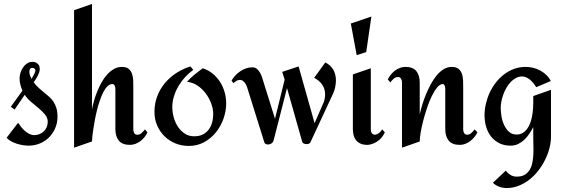

<svg xmlns="http://www.w3.org/2000/svg" viewBox="-20 -720 2833 962"><path d="M268.1 -134.8Q268.1 -104.5 256.8 -78.1Q245.6 -51.8 226.3 -32.2Q207 -12.7 180.4 -1.5Q153.8 9.8 123 9.8Q109.9 9.8 94.5 7.3Q79.1 4.9 64 0Q48.8 -4.9 35.4 -12.2Q22 -19.5 13.2 -29.8L70.8 -105Q76.7 -95.7 85.2 -84.7Q93.8 -73.7 104.2 -64.5Q114.7 -55.2 126.7 -49.1Q138.7 -43 150.9 -43Q165 -43 177.5 -47.9Q189.9 -52.7 199.2 -61.8Q208.5 -70.8 213.9 -83Q219.2 -95.2 219.2 -109.9Q219.2 -129.4 205.8 -145.8Q192.4 -162.1 174.1 -177.5Q155.8 -192.9 136 -209.2Q116.2 -225.6 104 -245.1L53.2 -170.9L34.2 -185.1L92.8 -266.1Q85.9 -280.3 82 -295.9Q78.1 -311.5 78.1 -327.1Q78.1 -340.3 82.5 -355Q86.9 -369.6 95.2 -381.8Q103.5 -394 115.5 -402.1Q127.4 -410.2 143.1 -410.2Q158.2 -410.2 168.7 -400.9Q179.2 -391.6 179.2 -375Q179.2 -366.2 176.3 -357.4Q173.3 -348.6 168.9 -339.8Q164.6 -331.1 159.2 -323Q153.8 -314.9 148.9 -308.1Q160.6 -291.5 174.3 -279.3Q188 -267.1 201.2 -256.3Q214.4 -245.6 226.6 -234.9Q238.8 -224.1 247.8 -210.4Q256.8 -196.8 262.5 -178.7Q268.1 -160.6 268.1 -134.8ZM157.2 -366.2Q157.2 -373 152.6 -376.5Q147.9 -379.9 142.1 -379.9Q133.8 -379.9 130.4 -374.3Q127 -368.7 127 -361.8Q127 -352.1 130.1 -342.8Q133.3 -333.5 138.2 -325.2Q140.1 -328.6 143.3 -334Q146.5 -339.4 149.7 -345.5Q152.8 -351.6 155 -357.2Q157.2 -362.8 157.2 -366.2Z M718.8 -57.1Q713.4 -44.4 704.3 -33.2Q695.3 -22 683.8 -13.2Q672.4 -4.4 658.9 0.7Q645.5 5.9 630.9 5.9Q592.8 5.9 575.4 -15.4Q558.1 -36.6 558.1 -73.2V-272Q558.1 -275.9 557.6 -280.5Q557.1 -285.2 555.4 -289.3Q553.7 -293.5 550.8 -296.1Q547.9 -298.8 543 -298.8Q530.3 -298.8 519 -288.3Q507.8 -277.8 498.5 -260Q489.3 -242.2 481.2 -219.2Q473.1 -196.3 466.8 -171.4Q460.4 -146.5 455.8 -121.6Q451.2 -96.7 447.8 -74.7Q444.3 -52.7 442.6 -36.1Q440.9 -19.5 440.9 -11.2L351.1 20V-668.9L440.9 -700.2V-171.9Q443.8 -189.5 450.2 -212.2Q456.5 -234.9 465.8 -258.3Q475.1 -281.7 487.5 -304.7Q500 -327.6 515.6 -345.2Q531.2 -362.8 550 -373.8Q568.8 -384.8 590.8 -384.8Q613.3 -384.8 625 -374.8Q636.7 -364.7 641.8 -349.4Q647 -334 647.5 -315.4Q647.9 -296.9 647.9 -279.8V-70.8Q647.9 -61 652.6 -53Q657.2 -44.9 668 -44.9Q680.2 -44.9 689.9 -54Q699.7 -63 706.1 -71.8Z M926.3 11.2Q890.1 11.2 858.6 -1.7Q827.1 -14.6 804 -37.6Q780.8 -60.5 767.3 -91.6Q753.9 -122.6 753.9 -159.2Q753.9 -200.7 767.6 -237.1Q781.2 -273.4 805.4 -302.7Q829.6 -332 862.5 -353.5Q895.5 -375 934.1 -387.2L948.2 -370.1Q926.3 -354 907.2 -333.3Q888.2 -312.5 874 -288.3Q859.9 -264.2 851.6 -237.5Q843.3 -210.9 843.3 -183.1Q843.3 -159.7 850.1 -133.8Q856.9 -107.9 870.6 -86.4Q884.3 -64.9 905 -51Q925.8 -37.1 953.1 -37.1Q977.5 -37.1 995.4 -45.9Q1013.2 -54.7 1024.9 -69.8Q1036.6 -85 1042.5 -105.2Q1048.3 -125.5 1048.3 -147.9Q1048.3 -174.3 1038.1 -201.9Q1027.8 -229.5 1010 -252.9Q992.2 -276.4 968.3 -292Q944.3 -307.6 917 -310.1Q934.1 -329.6 954.6 -346.2Q975.1 -362.8 996.1 -377.9Q1024.4 -368.7 1046.1 -350.6Q1067.9 -332.5 1082.8 -309.1Q1097.7 -285.6 1105.5 -258.1Q1113.3 -230.5 1113.3 -202.1Q1113.3 -163.6 1099.9 -125.5Q1086.4 -87.4 1061.8 -56.9Q1037.1 -26.4 1002.7 -7.6Q968.3 11.2 926.3 11.2Z M1663.1 -316.9Q1663.1 -301.8 1659.4 -283.4Q1655.8 -265.1 1648.9 -251L1535.2 -6.8Q1532.2 -1.5 1527.1 0.2Q1522 2 1516.1 2Q1509.3 2 1502.9 -0.5Q1496.6 -2.9 1494.1 -9.8L1418 -278.8L1350.1 -13.2Q1346.2 -4.9 1339.1 -0.5Q1332 3.9 1323.2 3.9Q1316.9 3.9 1311.3 1.5Q1305.7 -1 1304.2 -7.8L1218.3 -282.2Q1216.3 -288.1 1213.1 -294.7Q1210 -301.3 1205.3 -306.9Q1200.7 -312.5 1195.1 -316.2Q1189.5 -319.8 1182.1 -319.8Q1172.4 -319.8 1164.3 -314.5Q1156.2 -309.1 1149.9 -303.2L1140.1 -315.9Q1147.5 -329.6 1158.7 -341.6Q1169.9 -353.5 1183.6 -362.8Q1197.3 -372.1 1212.6 -377.4Q1228 -382.8 1244.1 -382.8Q1257.8 -382.8 1267.1 -375Q1276.4 -367.2 1282.7 -356Q1289.1 -344.7 1293.2 -332Q1297.4 -319.3 1300.3 -309.1Q1314.9 -263.2 1329.3 -216.8Q1343.8 -170.4 1357.9 -125L1406.2 -320.8L1394 -359.9L1476.1 -387.2L1556.2 -103L1602.1 -208Q1605 -215.3 1606.9 -226.8Q1608.9 -238.3 1608.9 -246.1Q1608.9 -275.4 1594 -296.4Q1579.1 -317.4 1554.2 -330.1L1609.9 -407.2Q1637.2 -393.6 1650.1 -370.4Q1663.1 -347.2 1663.1 -316.9Z M1840.8 -637.2 1814.9 -459 1767.1 -443.8 1737.8 -602.1ZM1908.2 -57.1Q1897 -33.2 1882.1 -20.5Q1867.2 -7.8 1853.5 -2Q1837.4 4.9 1820.8 5.9Q1799.3 5.9 1785.2 -1Q1771 -7.8 1762.7 -19Q1754.4 -30.3 1751.2 -44.4Q1748 -58.6 1748 -73.2V-347.2L1837.9 -377.9V-70.8Q1837.9 -59.1 1843.3 -52.2Q1848.6 -45.4 1857.2 -45.2Q1865.7 -44.9 1875.7 -51.3Q1885.7 -57.6 1895 -71.8Z M2372.1 -57.1Q2366.2 -44.4 2356.9 -33.2Q2347.7 -22 2336.2 -13.2Q2324.7 -4.4 2311.5 0.7Q2298.3 5.9 2284.2 5.9Q2245.6 5.9 2228.3 -15.4Q2210.9 -36.6 2210.9 -73.2V-272Q2210.9 -275.4 2210.7 -280Q2210.4 -284.7 2209 -288.8Q2207.5 -293 2205.1 -295.9Q2202.6 -298.8 2198.2 -298.8Q2184.6 -298.8 2170.7 -282.2Q2156.7 -265.6 2143.8 -239.3Q2130.9 -212.9 2119.9 -180.2Q2108.9 -147.5 2100.6 -115.5Q2092.3 -83.5 2087.6 -55.7Q2083 -27.8 2083 -11.2L1994.1 20V-308.1Q1994.1 -317.9 1989.3 -325.9Q1984.4 -334 1974.1 -334Q1961.9 -334 1951.9 -325Q1941.9 -315.9 1936 -307.1L1922.9 -321.8Q1928.7 -334 1937.7 -345.5Q1946.8 -356.9 1958.3 -365.7Q1969.7 -374.5 1983.2 -379.6Q1996.6 -384.8 2011.2 -384.8Q2049.3 -384.8 2066.2 -363.5Q2083 -342.3 2083 -306.2V-147Q2087.4 -167 2095 -192.6Q2102.5 -218.3 2113.3 -244.6Q2124 -271 2137.5 -296.1Q2150.9 -321.3 2167 -341.1Q2183.1 -360.8 2202.1 -372.8Q2221.2 -384.8 2243.2 -384.8Q2266.1 -384.8 2277.8 -374.8Q2289.6 -364.7 2294.7 -349.4Q2299.8 -334 2300.3 -315.4Q2300.8 -296.9 2300.8 -279.8V-70.8Q2300.8 -61 2305.7 -53Q2310.5 -44.9 2320.8 -44.9Q2332 -44.9 2342 -54Q2352.1 -63 2357.9 -71.8Z M2740.7 -36.1Q2740.7 -7.3 2732.9 22.7Q2725.1 52.7 2710.7 81.5Q2696.3 110.4 2676.3 136Q2656.2 161.6 2631.6 180.7Q2606.9 199.7 2578.4 210.9Q2549.8 222.2 2519 222.2Q2499.5 222.2 2481.7 215.8Q2463.9 209.5 2449.7 195.8L2514.2 134.8Q2524.4 148.4 2538.1 156.7Q2551.8 165 2568.8 165Q2593.8 165 2609.4 155.5Q2625 146 2634.3 130.1Q2643.6 114.3 2647.5 94Q2651.4 73.7 2652.3 52.2Q2653.3 30.8 2652.6 10.3Q2651.9 -10.3 2651.9 -26.9V-83Q2643.1 -66.4 2632.1 -49.8Q2621.1 -33.2 2607.2 -20Q2593.3 -6.8 2576.2 1.5Q2559.1 9.8 2538.1 9.8Q2506.3 9.8 2481.9 -2.4Q2457.5 -14.6 2440.9 -35.4Q2424.3 -56.2 2416 -84Q2407.7 -111.8 2407.7 -143.1Q2407.7 -171.4 2414.6 -200.4Q2421.4 -229.5 2433.8 -256.3Q2446.3 -283.2 2464.6 -306.6Q2482.9 -330.1 2505.6 -347.4Q2528.3 -364.7 2555.7 -374.8Q2583 -384.8 2613.8 -384.8Q2632.3 -384.8 2650.9 -380.4Q2669.4 -376 2686.3 -366.9Q2703.1 -357.9 2717 -344.7Q2731 -331.5 2739.7 -314L2667 -283.2Q2661.1 -292.5 2653.6 -302Q2646 -311.5 2637 -319.3Q2627.9 -327.1 2617.4 -332Q2606.9 -336.9 2595.7 -336.9Q2579.1 -336.9 2564.7 -329.1Q2550.3 -321.3 2538.3 -308.6Q2526.4 -295.9 2517.1 -279.5Q2507.8 -263.2 2501.5 -245.6Q2495.1 -228 2491.9 -210.9Q2488.8 -193.8 2488.8 -180.2Q2488.8 -161.6 2492.4 -138.4Q2496.1 -115.2 2505.4 -94.7Q2514.6 -74.2 2529.8 -60.1Q2544.9 -45.9 2567.9 -45.9Q2585.9 -45.9 2599.1 -54Q2612.3 -62 2621.6 -75Q2630.9 -87.9 2637 -104.7Q2643.1 -121.6 2646.2 -139.2Q2649.4 -156.7 2650.6 -174.1Q2651.9 -191.4 2651.9 -205.1V-238.8L2740.7 -270Z"/></svg>

Font: Redressed
Style: Regular
Weight: 400
Designer: Astigmatic (AOETI)
Foundry: Astigmatic (AOETI)
Version: Version 1.000